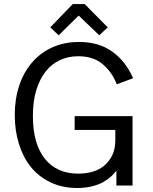

<svg xmlns="http://www.w3.org/2000/svg" viewBox="-20 -920 757 952"><path d="M340.8 -899.9H399.9L514.2 -784.2L472.2 -745.1L370.1 -842.8L271 -745.1L229 -784.2ZM350.1 -344.2H637.2V0H557.1V-74.2Q545.4 -58.1 530.8 -44.9Q513.7 -29.8 491.7 -17.1Q469.2 -4.4 436 3.9Q402.8 12.2 362.8 12.2Q289.1 12.2 230 -16.1Q171.4 -44.4 132.8 -92.3Q94.7 -139.6 73.7 -207Q53.2 -272.9 53.2 -350.1Q53.2 -428.7 75.2 -495.6Q97.2 -561.5 138.7 -609.9Q180.2 -658.2 239.3 -685.1Q297.9 -711.9 373 -711.9Q468.8 -711.9 535.2 -665Q602.1 -618.2 640.1 -532.2L559.1 -502Q535.6 -563 488.3 -602.5Q442.4 -641.1 368.2 -641.1Q317.4 -641.1 276.4 -621.6Q234.9 -602.1 205.6 -564.5Q176.8 -527.8 159.7 -472.2Q143.1 -418 143.1 -345.2Q143.1 -207.5 202.1 -133.3Q261.2 -59.1 367.2 -59.1Q407.7 -59.1 439.9 -68.8Q475.1 -79.6 498.5 -100.1Q523.4 -122.1 537.6 -152.3Q551.8 -182.6 551.8 -226.1V-275.9H350.1Z"/></svg>

Font: Post Grotesk Regular
Style: Regular
Weight: 500
Version: 0.900; ttfautohint (v0.96) -l 8 -r 50 -G 200 -x 14 -w "gGD" 